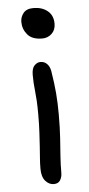

<svg xmlns="http://www.w3.org/2000/svg" viewBox="-54 -535 383 827"><g transform="rotate(-5 137.0 -121.5)"><path d="M145 260Q124 260 108.5 242Q93 224 93 189Q93 164 95 141Q97 118 98.5 92.5Q100 67 102 34Q104 1 104 -45Q104 -81 102.5 -105Q101 -129 99 -147Q97 -165 96 -181Q95 -197 95 -216Q95 -245 107 -257Q119 -269 133 -269Q149 -269 160.5 -258Q172 -247 176 -227Q185 -172 188.5 -129Q192 -86 192 -39Q192 22 189 65Q186 108 183.5 143Q181 178 181 215Q181 233 172.5 246.5Q164 260 145 260ZM150 -369Q106 -369 86 -393Q66 -417 66 -448Q66 -469 79.5 -486Q93 -503 123 -503Q160 -503 184 -483.5Q208 -464 208 -428Q208 -401 191 -385Q174 -369 150 -369Z"/></g></svg>

Font: Shantell Sans Light
Style: Regular
Weight: 400
Version: Version 1.011;[c5ecc13dd]